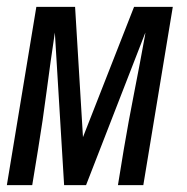

<svg xmlns="http://www.w3.org/2000/svg" viewBox="-25 -540 545 560"><path d="M-5 0 81 -520H194L217 -140L366 -520H479L393 0H319L336 -104Q350 -187 366.5 -270.5Q383 -354 398 -437L399 -445L226 0H162L135 -445Q122 -359 111 -274Q100 -189 86 -104L69 0Z"/></svg>

Font: Iosevka Fixed
Style: Italic
Weight: 400
Italic angle: -9°
Monospace: yes
Designer: Belleve Invis
Foundry: Belleve Invis
Version: Version 33.2.4